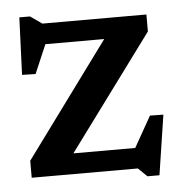

<svg xmlns="http://www.w3.org/2000/svg" viewBox="-54 -788 827 878"><g transform="rotate(-5 359.5 -348.5)"><path d="M647 -698V-620L232.5 -58.5L164 -94.5H543L623 -236L684.5 -235L642.5 39.5H587.5L546.5 0H59.5V-78L471.5 -639L552.5 -603H175L118.5 -471L56.5 -472.5L67 -735.5H116L169.5 -698Z"/></g></svg>

Font: Newsreader 9pt SemiBold
Style: Regular
Weight: 600
Designer: Hugues Gentile
Foundry: Production Type
Version: Version 1.003